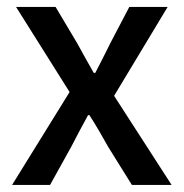

<svg xmlns="http://www.w3.org/2000/svg" viewBox="-20 -523 519 543"><path d="M14.2 0 176.8 -262.7 25.4 -503.4H137.2L198.2 -400.9Q209.5 -380.4 221.4 -358.9Q233.4 -337.4 245.1 -316.9H249.5Q260.3 -337.4 271 -358.9Q281.7 -380.4 292 -400.9L345.7 -503.4H454.1L302.7 -252L465.3 0H353L286.1 -107.4Q273.4 -129.9 260.3 -152.6Q247.1 -175.3 232.9 -197.3H229Q216.8 -175.3 205.1 -153.1Q193.4 -130.9 181.2 -107.4L121.6 0Z"/></svg>

Font: Akatab SemiBold
Style: Regular
Weight: 600
Designer: SIL Global
Foundry: SIL Global
Version: Version 4.100